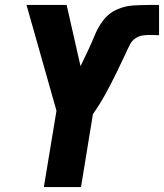

<svg xmlns="http://www.w3.org/2000/svg" viewBox="-20 -755 662 775"><path d="M157 0H307L355 -294Q383 -334 406 -376Q429 -418 450 -461Q471 -504 491 -547V-548Q498 -562 505 -576Q512 -590 525.5 -599.5Q539 -609 554 -611.5Q569 -614 584 -614Q593 -614 602.5 -613.5Q612 -613 622 -613V-735Q612 -735 603 -735Q594 -735 584 -735Q552 -735 518.5 -733Q485 -731 452.5 -717Q420 -703 398 -674.5Q376 -646 363 -614Q350 -582 335 -550.5Q320 -519 305 -488L249 -735H87L208 -308Z"/></svg>

Font: Iosevka Sparkle Heavy Oblique
Style: Regular
Weight: 900
Italic angle: -9°
Designer: Belleve Invis
Foundry: Belleve Invis
Version: Version 4.5.0; ttfautohint (v1.8.3)